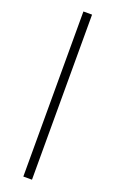

<svg xmlns="http://www.w3.org/2000/svg" viewBox="-174 -722 606 996"><g transform="rotate(20 129.5 -224.5)"><path d="M148.9 -680.2V231H101.1V-680.2Z"/></g></svg>

Font: Warasṭra
Style: Regular
Weight: 400
Designer: R.S. Wihananto
Foundry: R.S. Wihananto
Version: Version 2.0.1